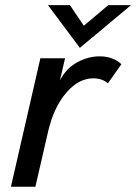

<svg xmlns="http://www.w3.org/2000/svg" viewBox="-20 -709 518 729"><path d="M283.2 -527.3 162.1 -689.5H245.6L298.3 -611.3L391.1 -689.5H477.5ZM21.5 0 133.3 -487.8H227.1L207.5 -403.8Q231.9 -450.2 273.7 -472.7Q315.4 -495.1 358.4 -495.1Q408.7 -495.1 440.9 -465.3L389.6 -392.6Q368.2 -411.6 334 -411.6Q278.3 -411.6 231.2 -356.4Q184.1 -301.3 163.1 -211.4L114.3 0Z"/></svg>

Font: HK Grotesk Medium Italic
Style: Regular
Weight: 500
Italic angle: -13°
Designer: Alfredo Marco Pradil and Stefan Peev
Foundry: Hanken Design Co.
Version: Version 1.000;PS 001.000;hotconv 1.0.88;makeotf.lib2.5.64775